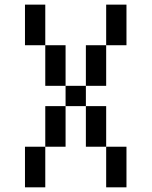

<svg xmlns="http://www.w3.org/2000/svg" viewBox="-20 -801 648 821"><path d="M434 -173.6H347.2V-347.2H434ZM260.4 -173.6H173.6V-347.2H260.4ZM86.8 -173.6H173.6V0H86.8ZM434 -173.6H520.8V0H434ZM347.2 -347.2H260.4V-434H347.2ZM434 -434H347.2V-607.6H434ZM260.4 -434H173.6V-607.6H260.4ZM434 -781.2H520.8V-607.6H434ZM173.6 -607.6H86.8V-781.2H173.6Z"/></svg>

Font: 8-bit Operator+
Style: Regular
Weight: 400
Designer: GrandChaos9000
Foundry: Grand Chaos Productions
Version: Version 1.2.0 - April 24, 2014